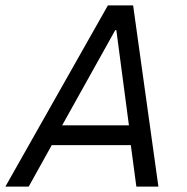

<svg xmlns="http://www.w3.org/2000/svg" viewBox="-39 -688 691 708"><path d="M-19.1 0 358.8 -668H451.9L545.1 0H463.8L443.4 -152.8H151.8L66.9 0ZM190.2 -225.9H436.4L390 -576.9H386Z"/></svg>

Font: Atkinson Hyperlegible Mono ExtraLight
Style: Italic
Weight: 200
Italic angle: -12°
Monospace: yes
Designer: Elliott Scott, Megan Eiswerth, Linus Boman, Theodore Petrosky, Letters from Sweden
Foundry: Applied Design Works, Letters from Sweden
Version: Version 2.001